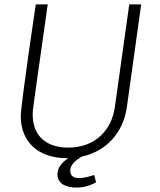

<svg xmlns="http://www.w3.org/2000/svg" viewBox="-20 -706 722 869"><path d="M565 -686 500 -222C485 -114 408 -38 289 -38C184 -38 128 -96 128 -187C128 -214 129 -210 196 -686H142C142 -686 74 -233 74 -180C74 -64 153 10 283 10H289C263 28 240 50 240 83C240 129 284 143 327 143C356 143 387 135 415 119L406 86C384 93 361 100 337 100C318 100 298 93 298 67C298 37 326 18 349 3C459 -20 537 -103 554 -220L619 -686Z"/></svg>

Font: Chivo Light
Style: Italic
Weight: 300
Italic angle: -8°
Designer: Hector Gatti
Foundry: Omnibus-Type
Version: Version 1.003;PS 001.003;hotconv 1.0.70;makeotf.lib2.5.58329